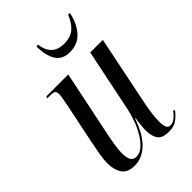

<svg xmlns="http://www.w3.org/2000/svg" viewBox="-222 -835 938 938"><g transform="rotate(-45 246.5 -366.5)"><path d="M376 10Q329 10 314 -14Q299 -38 299 -72Q299 -86 301 -109.5Q303 -133 307 -153H304Q274 -68 232 -29.5Q190 9 140 9Q91 9 72 -20.5Q53 -50 53 -93Q53 -119 59.5 -156Q66 -193 72 -222L114 -425Q119 -450 122.5 -470.5Q126 -491 126 -500Q126 -515 119 -520.5Q112 -526 87 -526H70L73 -536H225L156 -203Q149 -172 143.5 -136.5Q138 -101 138 -80Q138 -46 147.5 -31Q157 -16 176 -16Q201 -16 222.5 -35Q244 -54 262 -84.5Q280 -115 292 -148.5Q304 -182 310 -212L377 -536H464L390 -174Q384 -144 380 -113.5Q376 -83 376 -60Q376 -35 381.5 -21Q387 -7 403 -7Q420 -7 435.5 -19.5Q451 -32 464 -50L470 -43Q453 -21 432 -5.5Q411 10 376 10ZM309 -607Q257 -607 234.5 -643.5Q212 -680 212 -743H224Q227 -705 250 -680.5Q273 -656 316 -656Q364 -656 390 -680Q416 -704 431 -743H443Q432 -685 398.5 -646Q365 -607 309 -607Z"/></g></svg>

Font: Noto Serif Display ExtraCondensed
Style: Italic
Weight: 400
Width: 2
Italic angle: -12°
Designer: Monotype Design Team
Foundry: Monotype Imaging Inc.
Version: Version 2.009